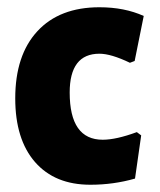

<svg xmlns="http://www.w3.org/2000/svg" viewBox="-20 -498 441 529"><path d="M254 -478Q323 -478 376 -454L351 -330L338 -325Q286 -350 254 -350Q172 -350 172 -243Q172 -113 263 -113Q300 -113 357 -134L369 -125L352 -6Q293 11 229 11Q131 11 76.5 -51.5Q22 -114 22 -227Q22 -346 83 -412Q144 -478 254 -478Z"/></svg>

Font: Alegreya Sans SC ExtraBold
Style: Regular
Weight: 800
Designer: Juan Pablo del Peral
Foundry: Huerta Tipografica
Version: Version 2.007